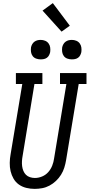

<svg xmlns="http://www.w3.org/2000/svg" viewBox="-20 -1204 575 1232"><path d="M202 8Q175 8 148.5 1.5Q122 -5 101 -20Q80 -35 67 -57.5Q54 -80 48 -105.5Q42 -131 42.5 -159Q43 -187 48 -214L123 -665H82V-735H252V-665H201L125 -203Q122 -187 121 -170.5Q120 -154 122 -138Q124 -122 130 -107.5Q136 -93 146.5 -82.5Q157 -72 172.5 -67Q188 -62 204 -62Q227 -62 250 -71.5Q273 -81 289.5 -99.5Q306 -118 315 -141Q324 -164 327 -187L406 -665H365V-735H535V-665H485L404 -176Q400 -152 392.5 -128Q385 -104 371.5 -82.5Q358 -61 339 -43Q320 -25 297.5 -13Q275 -1 250.5 3.5Q226 8 202 8ZM441 -823Q426 -823 412 -828Q398 -833 389.5 -844.5Q381 -856 379 -870.5Q377 -885 379 -900Q381 -910 386.5 -920Q392 -930 401 -936.5Q410 -943 420 -945.5Q430 -948 441 -948Q456 -948 469.5 -942.5Q483 -937 491.5 -925.5Q500 -914 502 -899.5Q504 -885 502 -870Q500 -860 495 -850Q490 -840 481 -833.5Q472 -827 461.5 -825Q451 -823 441 -823ZM241 -823Q226 -823 212 -828Q198 -833 189.5 -844.5Q181 -856 179 -870.5Q177 -885 179 -900Q181 -910 186.5 -920Q192 -930 201 -936.5Q210 -943 220 -945.5Q230 -948 241 -948Q256 -948 269.5 -942.5Q283 -937 291.5 -925.5Q300 -914 302 -899.5Q304 -885 302 -870Q300 -860 295 -850Q290 -840 281 -833.5Q272 -827 261.5 -825Q251 -823 241 -823ZM375 -1001 253 -1136 319 -1184 428 -1039Z"/></svg>

Font: Iosevka Gothic
Style: Italic
Weight: 400
Italic angle: -9°
Monospace: yes
Designer: Belleve Invis
Foundry: Belleve Invis
Version: Version 15.5.1; ttfautohint (v1.8.4)